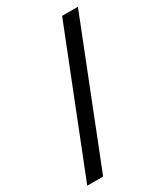

<svg xmlns="http://www.w3.org/2000/svg" viewBox="-197 -753 819 953"><g transform="rotate(-30 212.5 -276.0)"><path d="M10.5 121 324 -671.5H414.5L101.5 121Z"/></g></svg>

Font: Anek Tamil Medium
Style: Regular
Weight: 500
Designer: Aadarsh Rajan (Tamil), Yesha Goshar (Latin)
Foundry: Ek Type
Version: Version 1.003